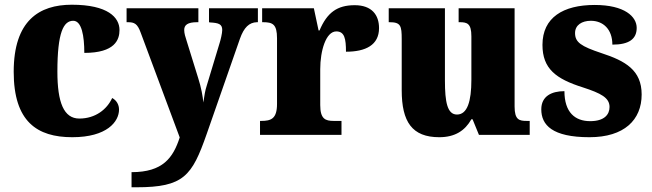

<svg xmlns="http://www.w3.org/2000/svg" viewBox="-20 -571 2760 813"><path d="M286 10C433 10 484 -56 484 -107C484 -127 474 -146 455 -156C433 -108 384 -69 316 -69C250 -69 223 -137 223 -268C223 -434 249 -483 290 -483C326 -483 337 -419 337 -347C467 -347 486 -403 486 -444C486 -497 437 -551 284 -551C146 -551 38 -484 38 -267C38 -56 137 10 286 10Z M537 158V222H558C758 222 793 174 855 -3L996 -407C1013 -455 1035 -476 1068 -477H1072V-536H865V-477L869 -476C906 -474 921 -469 921 -444C921 -430 914 -401 910 -389L855 -207C849 -189 845 -166 841 -137C839 -161 832 -201 819 -241L770 -399C765 -414 760 -430 760 -444C760 -465 774 -477 815 -477H820V-536H516V-477H521C549 -477 562 -471 576 -432L741 11C713 97 670 158 537 158Z M1081 0H1426V-59H1393C1358 -59 1336 -67 1336 -126V-278C1336 -356 1360 -438 1404 -438C1439 -438 1445 -407 1445 -352C1528 -352 1585 -380 1585 -452C1585 -507 1555 -549 1482 -549C1408 -549 1365 -518 1333 -442H1329L1309 -536H1090V-477H1094C1135 -477 1153 -468 1153 -409V-131C1153 -68 1128 -59 1086 -59H1081Z M1840 10C1907 10 1949 -18 1976 -66H1981L2008 0H2223V-59H2211C2179 -59 2159 -63 2159 -120V-536H1922V-477H1926C1958 -477 1976 -472 1976 -417V-233C1976 -142 1959 -86 1915 -86C1874 -86 1864 -139 1864 -230V-536H1626V-477H1629C1677 -477 1681 -462 1681 -405V-189C1681 -55 1725 10 1840 10Z M2476 10C2623 10 2697 -63 2697 -171C2697 -274 2628 -313 2527 -346C2440 -375 2415 -392 2415 -431C2415 -465 2444 -483 2482 -483C2533 -483 2573 -448 2573 -382C2644 -382 2676 -406 2676 -453C2676 -500 2626 -550 2498 -550C2365 -550 2277 -497 2277 -381C2277 -280 2334 -237 2448 -201C2525 -176 2561 -157 2561 -118C2561 -86 2539 -58 2479 -58C2415 -58 2370 -95 2370 -185C2316 -185 2272 -164 2272 -108C2272 -42 2318 10 2476 10Z"/></svg>

Font: Noto Serif Tamil SemiCondensed Black
Style: Italic
Weight: 900
Width: 4
Italic angle: -12°
Designer: Indian Type Foundry, Tom Grace, and the Monotype Design Team
Foundry: Monotype Imaging Inc.
Version: Version 2.003